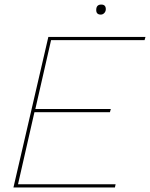

<svg xmlns="http://www.w3.org/2000/svg" viewBox="-20 -822 658 842"><path d="M422 -758Q402 -758 402 -778Q402 -802 424 -802Q444 -802 444 -782Q444 -772 437.5 -765Q431 -758 422 -758ZM39 0 192 -660H618L614 -646H204L135 -344H466L462 -330H131L59 -14H487L484 0Z"/></svg>

Font: Elaine Sans Thin
Style: Italic
Weight: 250
Italic angle: -13°
Designer: Wei Huang
Foundry: Wei Huang
Version: Version 2.001;December 24, 2019;FontCreator 12.0.0.2547 64-b